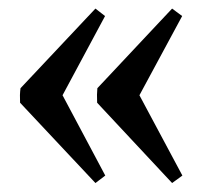

<svg xmlns="http://www.w3.org/2000/svg" viewBox="-20 -419 488 439"><path d="M373.5 -0.5 202.1 -184.1Q201.2 -204.1 202.6 -217.3L373.5 -399.4L396.5 -382.3L298.8 -201.2L397 -17.6ZM198.2 -0.5 25.9 -184.1Q25.4 -193.4 25.6 -201.7Q25.9 -210 26.9 -217.3L198.2 -399.4L220.2 -382.3L123 -201.2L220.7 -17.6Z"/></svg>

Font: Namdhinggo Medium
Style: Regular
Weight: 500
Designer: Victor Gaultney
Foundry: SIL International
Version: Version 3.001